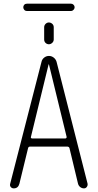

<svg xmlns="http://www.w3.org/2000/svg" viewBox="-20 -1039 540 1059"><path d="M372.1 -978.5H127.9Q119.1 -978.5 113.8 -984.9Q108.4 -991.2 108.4 -999Q108.4 -1006.8 113.8 -1012.7Q119.1 -1018.6 127.9 -1018.6H372.1Q379.9 -1018.6 385.7 -1012.7Q391.6 -1006.8 391.6 -999Q391.6 -991.2 385.7 -984.9Q379.9 -978.5 372.1 -978.5ZM223.6 -888.7Q223.6 -899.4 231.4 -907.2Q239.3 -915 249.5 -915Q259.8 -915 268.1 -907.7Q276.4 -900.4 276.4 -888.7V-821.3Q276.4 -810.5 268.1 -802.7Q259.8 -794.9 249.5 -794.9Q239.3 -794.9 231.4 -802.2Q223.6 -809.6 223.6 -821.3ZM150.4 -283.2Q149.4 -280.3 151.4 -277.8Q153.3 -275.4 157.2 -275.4H340.8Q343.8 -275.4 345.7 -277.8Q347.7 -280.3 347.7 -283.2L250 -683.6Q250 -684.6 249 -684.6Q248 -684.6 248 -683.6ZM55.7 0Q45.9 0 39.6 -7.3Q33.2 -14.6 36.1 -25.4L209 -698.2Q211.9 -711.9 223.6 -721.2Q235.4 -730.5 250 -730.5Q264.6 -730.5 276.4 -721.2Q288.1 -711.9 292 -698.2L462.9 -26.4Q464.8 -16.6 459 -8.3Q453.1 0 443.4 0Q431.6 0 422.4 -7.3Q413.1 -14.6 410.2 -26.4L363.3 -221.7Q361.3 -229.5 351.6 -230.5H146.5Q136.7 -230.5 134.8 -221.7L86.9 -25.4Q80.1 0 55.7 0Z"/></svg>

Font: Rounded Mgen+ 2m light
Style: Regular
Weight: 200
Designer: [Source Han Sans]
Ryoko NISHIZUKA  (kana & ideographs); Paul D. Hunt (Latin, Greek & Cyrillic); Wenlong ZHANG  (bopomofo
Version: Version 1.059.20150602